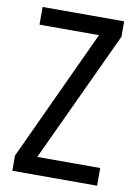

<svg xmlns="http://www.w3.org/2000/svg" viewBox="-82 -769 588 823"><g transform="rotate(10 212.0 -357.0)"><path d="M399 0V-77H125L391 -647V-714H36V-637H295L30 -66V0Z"/></g></svg>

Font: Noto Sans Lao Looped Condensed
Style: Regular
Weight: 400
Width: 3
Designer: Mark Frömberg, Ben Mitchell
Foundry: The Fontpad Ltd
Version: Version 1.003